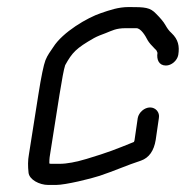

<svg xmlns="http://www.w3.org/2000/svg" viewBox="-20 -514 527 545"><path d="M406 -209C390 -209 374 -195 371 -179L362 -117C362 -115 361 -113 360 -111C308 -90 289 -82 226 -63C196 -54 170 -49 149 -49H127C124 -49 122 -49 120 -50C120 -55 120 -64 122 -75L149 -246C156 -289 161 -317 165 -329C185 -365 196 -377 247 -406C256 -411 269 -416 280 -420C298 -427 309 -434 337 -434H367C380 -434 393 -412 399 -400C403 -393 410 -385 420 -375C425 -371 425 -369 427 -364C424 -345 431 -328 451 -328C467 -328 483 -342 486 -358C490 -383 486 -402 467 -420C459 -427 454 -435 450 -442C444 -453 433 -465 423 -475C406 -493 392 -494 346 -494C315 -494 291 -485 267 -477C228 -464 158 -423 131 -380C123 -368 115 -358 109 -343C104 -330 97 -297 89 -246L62 -75C59 -59 59 -42 61 -24C63 -4 92 11 117 11H139C166 11 239 -7 263 -15C305 -29 340 -45 380 -58C403 -66 417 -86 422 -117L431 -179C434 -195 422 -209 406 -209Z"/></svg>

Font: Squarish
Style: It
Weight: 400
Foundry: Cannot Into Space Fonts
Version: Version 0.272